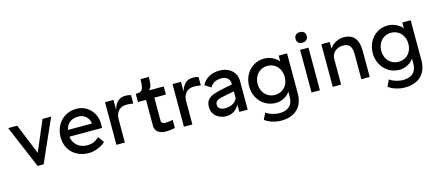

<svg xmlns="http://www.w3.org/2000/svg" viewBox="-63 -1391 5172 2283"><g transform="rotate(-15 2523.5 -250.0)"><path d="M20 -525H131L291 -132L272 -123L443 -525H549L316 0H242Z M594 -257Q594 -338 628.5 -401.5Q663 -465 724 -501Q785 -537 862 -537Q929 -537 984 -503.5Q1039 -470 1070 -412Q1101 -354 1100 -282L1099 -238H670L647 -320H1010L995 -303V-327Q992 -359 973 -385.5Q954 -412 925 -427Q896 -442 862 -442Q808 -442 771 -421.5Q734 -401 715 -361.5Q696 -322 696 -264Q696 -210 719 -169.5Q742 -129 784 -106.5Q826 -84 881 -84Q921 -84 954.5 -97.5Q988 -111 1026 -144L1078 -71Q1041 -35 983.5 -12.5Q926 10 871 10Q791 10 727.5 -24Q664 -58 629 -119Q594 -180 594 -257Z M1212 -525H1316V-360H1301Q1302 -363 1302 -365Q1318 -416 1332.5 -448.5Q1347 -481 1374 -505.5Q1401 -530 1445 -535Q1467 -537 1492 -534.5Q1517 -532 1533 -525V-422Q1461 -435 1414 -427Q1388 -422 1365.5 -404Q1343 -386 1329.5 -356.5Q1316 -327 1316 -290V0H1212Z M1824 0Q1766 0 1728 -26.5Q1690 -53 1690 -108V-425H1591V-525Q1633 -525 1653 -536.5Q1673 -548 1681.5 -580.5Q1690 -613 1690 -680H1793Q1793 -678 1793 -675Q1793 -621 1786 -583.5Q1779 -546 1753 -525H1935V-425H1793V-142Q1793 -121 1808.5 -111.5Q1824 -102 1849 -102Q1868 -102 1895.5 -106Q1923 -110 1935 -115V-15Q1915 -8 1882 -4Q1849 0 1824 0Z M2043 -525H2147V-360H2132Q2133 -363 2133 -365Q2149 -416 2163.5 -448.5Q2178 -481 2205 -505.5Q2232 -530 2276 -535Q2298 -537 2323 -534.5Q2348 -532 2364 -525V-422Q2292 -435 2245 -427Q2219 -422 2196.5 -404Q2174 -386 2160.5 -356.5Q2147 -327 2147 -290V0H2043Z M2624 -441Q2576 -441 2540.5 -424.5Q2505 -408 2480 -366L2405 -415Q2440 -479 2497 -507.5Q2554 -536 2622 -536Q2682 -536 2728.5 -513Q2775 -490 2801.5 -449Q2828 -408 2828 -354V0H2725V-342Q2725 -387 2698 -414Q2671 -441 2624 -441ZM2390 -149Q2390 -203 2416 -235Q2442 -267 2491 -284.5Q2540 -302 2626 -319L2772 -348L2763 -260L2613 -231Q2565 -222 2540.5 -214.5Q2516 -207 2501.5 -192Q2487 -177 2487 -151Q2487 -119 2510.5 -102Q2534 -85 2572 -85Q2627 -85 2667.5 -106.5Q2708 -128 2728 -174L2744 -130Q2718 -62 2672 -26Q2626 10 2568 10Q2518 10 2477 -10Q2436 -30 2413 -66Q2390 -102 2390 -149Z M2982 167 3020 87Q3050 110 3094.5 124Q3139 138 3183 138Q3237 138 3274.5 120Q3312 102 3331 67Q3350 32 3350 -20V-121L3361 -114Q3357 -84 3329 -55Q3301 -26 3259.5 -8Q3218 10 3176 10Q3102 10 3043 -25.5Q2984 -61 2950 -123.5Q2916 -186 2916 -263Q2916 -340 2949.5 -402.5Q2983 -465 3041.5 -500.5Q3100 -536 3173 -536Q3220 -536 3264.5 -516.5Q3309 -497 3338 -467.5Q3367 -438 3372 -410L3350 -402V-525H3453V-32Q3453 51 3420.5 109.5Q3388 168 3327.5 199Q3267 230 3183 230Q3127 230 3071.5 212.5Q3016 195 2982 167ZM3354 -263Q3354 -314 3332.5 -355Q3311 -396 3273 -419Q3235 -442 3187 -442Q3140 -442 3102 -419Q3064 -396 3042.5 -355Q3021 -314 3021 -263Q3021 -212 3042.5 -171.5Q3064 -131 3102 -108Q3140 -85 3187 -85Q3236 -85 3274 -107.5Q3312 -130 3333 -171Q3354 -212 3354 -263Z M3614 -525H3717V0H3614ZM3595 -665Q3595 -695 3613.5 -712.5Q3632 -730 3664 -730Q3697 -730 3715 -713Q3733 -696 3733 -665Q3733 -635 3714.5 -617.5Q3696 -600 3664 -600Q3631 -600 3613 -617Q3595 -634 3595 -665Z M3875 -525H3978V-417L3960 -405Q3970 -439 3999 -469.5Q4028 -500 4068.5 -518Q4109 -536 4150 -536Q4240 -536 4285 -482.5Q4330 -429 4330 -320V0H4227V-313Q4227 -381 4199.5 -413Q4172 -445 4116 -442Q4077 -442 4045.5 -425.5Q4014 -409 3996 -380.5Q3978 -352 3978 -318V0H3927H3875Z M4504 167 4542 87Q4572 110 4616.5 124Q4661 138 4705 138Q4759 138 4796.5 120Q4834 102 4853 67Q4872 32 4872 -20V-121L4883 -114Q4879 -84 4851 -55Q4823 -26 4781.5 -8Q4740 10 4698 10Q4624 10 4565 -25.5Q4506 -61 4472 -123.5Q4438 -186 4438 -263Q4438 -340 4471.5 -402.5Q4505 -465 4563.5 -500.5Q4622 -536 4695 -536Q4742 -536 4786.5 -516.5Q4831 -497 4860 -467.5Q4889 -438 4894 -410L4872 -402V-525H4975V-32Q4975 51 4942.5 109.5Q4910 168 4849.5 199Q4789 230 4705 230Q4649 230 4593.5 212.5Q4538 195 4504 167ZM4876 -263Q4876 -314 4854.5 -355Q4833 -396 4795 -419Q4757 -442 4709 -442Q4662 -442 4624 -419Q4586 -396 4564.5 -355Q4543 -314 4543 -263Q4543 -212 4564.5 -171.5Q4586 -131 4624 -108Q4662 -85 4709 -85Q4758 -85 4796 -107.5Q4834 -130 4855 -171Q4876 -212 4876 -263Z"/></g></svg>

Font: Easer Grotesk Variable
Style: Regular
Weight: 400
Designer: Boardeaser, Bonnie Shaver-Troup, Thomas Jockin
Foundry: Lexend
Version: Version 1.001;Glyphs 3.1.2 (3151)